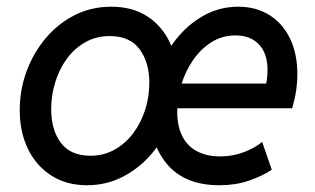

<svg xmlns="http://www.w3.org/2000/svg" viewBox="-20 -547 943 575"><path d="M240.7 7.8Q179.2 7.8 133.8 -21.2Q88.4 -50.3 63.7 -101.1Q39.1 -151.9 39.1 -217.3Q39.1 -277.3 59.3 -332.8Q79.6 -388.2 116.5 -432.1Q153.3 -476.1 203.4 -501.5Q253.4 -526.9 313 -526.9Q377.9 -526.9 422.6 -497.1Q467.3 -467.3 490.2 -416.3Q513.2 -365.2 513.2 -303.2Q513.2 -243.7 492.9 -188Q472.7 -132.3 435.5 -88.1Q398.4 -43.9 348.6 -18.1Q298.8 7.8 240.7 7.8ZM250.5 -80.6Q291 -80.6 323.7 -99.1Q356.4 -117.7 379.6 -148.9Q402.8 -180.2 415 -219Q427.2 -257.8 427.2 -298.8Q427.2 -359.9 398.2 -399.4Q369.1 -439 308.6 -439Q267.6 -439 234.9 -420.2Q202.1 -401.4 179.7 -370.4Q157.2 -339.4 145.3 -300.3Q133.3 -261.2 133.3 -220.7Q133.3 -157.2 162.6 -118.9Q191.9 -80.6 250.5 -80.6ZM637.2 7.8Q537.1 7.8 483.9 -51.3Q430.7 -110.4 430.7 -207Q430.7 -267.1 450.2 -324.2Q469.7 -381.3 505.6 -427.2Q541.5 -473.1 589.4 -500Q637.2 -526.9 693.8 -526.9Q746.6 -526.9 786.4 -502.2Q826.2 -477.5 848.4 -431.9Q870.6 -386.2 870.6 -323.7Q870.6 -302.7 867.2 -278.1Q863.8 -253.4 855 -222.7H497.6L509.8 -296.9H777.3Q779.3 -307.6 780.3 -317.9Q781.2 -328.1 781.2 -337.9Q781.2 -386.2 755.9 -413.6Q730.5 -440.9 685.5 -440.9Q645.5 -440.9 613.3 -420.7Q581.1 -400.4 558.1 -366.9Q535.2 -333.5 522.9 -293.5Q510.7 -253.4 510.7 -213.4Q510.7 -168 526.6 -137.9Q542.5 -107.9 571.3 -93.3Q600.1 -78.6 638.7 -78.6Q677.7 -78.6 711.2 -91.6Q744.6 -104.5 765.1 -122.1L793.9 -38.6Q765.1 -19.5 725.3 -5.9Q685.5 7.8 637.2 7.8Z"/></svg>

Font: Reddit Sans Medium
Style: Italic
Weight: 500
Italic angle: -11.25°
Designer: Stephen Hutchings
Version: Version 1.013